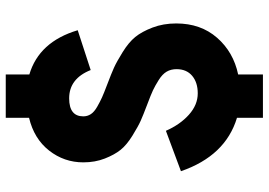

<svg xmlns="http://www.w3.org/2000/svg" viewBox="-150 -672 912 651"><g transform="rotate(-90 305.5 -347.0)"><path d="M231 89V1Q102 -38 50 -189L187 -240Q208 -192 241.5 -162Q275 -132 314 -132Q351 -132 373.5 -151Q396 -170 396 -204Q396 -223 387.5 -237.5Q379 -252 359 -264.5Q339 -277 324 -284Q309 -291 277 -303Q240 -317 221 -325.5Q202 -334 170.5 -353.5Q139 -373 122.5 -393.5Q106 -414 93 -447Q80 -480 80 -520Q80 -585 120 -636Q160 -687 231 -704V-783H378V-703Q489 -670 528 -539L393 -495Q364 -568 297 -568Q236 -568 236 -520Q236 -506 243.5 -494.5Q251 -483 268.5 -473Q286 -463 300.5 -456.5Q315 -450 344 -439Q381 -425 401 -416Q421 -407 454 -386.5Q487 -366 505 -344Q523 -322 537 -285.5Q551 -249 551 -205Q551 -122 502.5 -66.5Q454 -11 378 5V89Z"/></g></svg>

Font: Overpass Heavy
Style: Regular
Weight: 900
Designer: Delve Withrington, Thomas Jockin
Foundry: Delve Fonts
Version: Version 3.000;DELV;Overpass